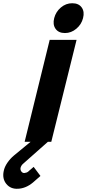

<svg xmlns="http://www.w3.org/2000/svg" viewBox="-140 -876 537 1186"><path d="M333 -629.9 176.8 0H155.8L2 136.2Q-9.3 146 -13.2 161.1Q-15.1 173.8 -8.1 183.3Q-1 192.9 9.8 192.9Q24.9 191.4 34.2 184.1Q34.2 183.6 40.5 178.2Q46.9 172.9 55.7 165.3Q64.5 157.7 67.9 154.8L109.9 210.9Q94.2 224.6 81.5 235.6Q68.8 246.6 64 251Q20.5 287.6 -28.8 290Q-74.2 292.5 -100.6 260.5Q-127 228.5 -117.2 181.2Q-112.3 155.3 -94.5 129.4Q-76.7 103.5 -53.2 84L48.8 0H12.2L167 -629.9ZM373 -764.2Q363.3 -725.1 331.5 -698.5Q299.8 -671.9 261.2 -671.9Q221.7 -671.9 203.1 -698.2Q184.6 -724.6 194.8 -764.2Q205.1 -803.7 236.1 -829.8Q267.1 -856 306.2 -856Q346.2 -856 364.7 -829.8Q383.3 -803.7 373 -764.2Z"/></svg>

Font: Sinkin Sans 700 Bold Italic
Style: Bold Italic
Weight: 700
Italic angle: -112°
Designer: Keith Bates
Foundry: K-Type
Version: Sinkin Sans (version 1.0)  by Keith Bates   •   © 2014   www